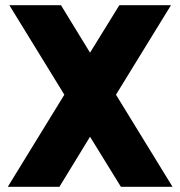

<svg xmlns="http://www.w3.org/2000/svg" viewBox="-20 -720 695 740"><path d="M440 -700 327 -517 215 -700H16L228 -355L10 0H209L327 -193L446 0H645L427 -355L639 -700Z"/></svg>

Font: Unageo
Style: Black
Weight: 900
Designer: Richard Sepsi
Foundry: Richard Sepsi
Version: Version 2.000